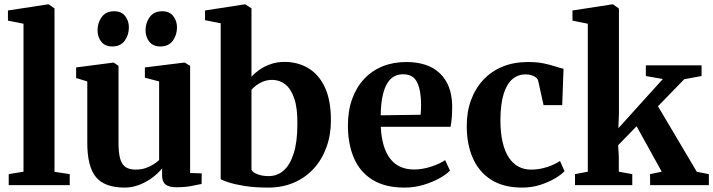

<svg xmlns="http://www.w3.org/2000/svg" viewBox="-20 -839 3232 870"><path d="M86.5 -61V-731.5L16 -745.5V-791.5L195 -819H201.5L227 -800.5V-60.5L296 -50V0H19.5V-50Z M778.5 9.5Q746 9.5 730.2 -3Q714.5 -15.5 714.5 -43.5V-76Q698 -55 671.5 -35Q645 -15 612.5 -2Q580 11 545.5 11Q454 11 414.8 -36.5Q375.5 -84 375.5 -192V-470L325 -485.5V-533.5L491 -555H496L517 -540.5V-192.5Q517 -148.5 524 -121.8Q531 -95 548 -82.8Q565 -70.5 594.5 -70.5Q620 -70.5 640.2 -77.5Q660.5 -84.5 675.8 -94.5Q691 -104.5 701 -113.5V-470L636.5 -487V-533.5L811.5 -555H818L841.5 -540.5V-55L894 -53.5L893.5 -5.5Q875.5 -1.5 846.2 4Q817 9.5 778.5 9.5ZM488.5 -628.5Q455.5 -628.5 438.8 -650.2Q422 -672 422 -701.5Q422 -736.5 441.2 -762.2Q460.5 -788 496.5 -788H497.5Q530.5 -788 547.2 -766.2Q564 -744.5 564 -715Q564 -680.5 545 -654.5Q526 -628.5 489.5 -628.5ZM706 -628.5Q673.5 -628.5 656.5 -650.2Q639.5 -672 639.5 -701.5Q639.5 -736.5 658.8 -762.2Q678 -788 714.5 -788H715.5Q748 -788 765 -766.2Q782 -744.5 782 -715Q782 -680.5 763 -654.5Q744 -628.5 707 -628.5Z M909 -747.5V-791.5L1086 -819H1092.5L1119.5 -801V-491.5Q1133 -507 1155 -522.5Q1177 -538 1206 -548.2Q1235 -558.5 1269 -558.5Q1329 -558.5 1376.8 -530.2Q1424.5 -502 1452 -443.5Q1479.5 -385 1479.5 -293.5Q1479.5 -227.5 1459.2 -171.8Q1439 -116 1401.5 -75Q1364 -34 1311.8 -11.5Q1259.5 11 1195.5 11Q1133 11 1087.2 3.5Q1041.5 -4 1014.2 -13.2Q987 -22.5 980 -27V-733.5ZM1213.5 -477Q1191.5 -477 1173 -469.8Q1154.5 -462.5 1141 -452Q1127.5 -441.5 1119.5 -432.5V-69.5Q1126 -57 1148 -49Q1170 -41 1197 -41Q1237 -41 1266 -67Q1295 -93 1311.2 -145.2Q1327.5 -197.5 1327.5 -276Q1328.5 -349 1313.2 -393.2Q1298 -437.5 1272 -457.2Q1246 -477 1213.5 -477Z M1813.5 11Q1724.5 11 1667.5 -24.5Q1610.5 -60 1583.5 -123.5Q1556.5 -187 1556.5 -270Q1556.5 -337.5 1575.8 -390.8Q1595 -444 1630.2 -481.5Q1665.5 -519 1713.8 -538.5Q1762 -558 1820.5 -558Q1920 -558 1973.5 -506.5Q2027 -455 2029 -361Q2029 -328 2027 -304.5Q2025 -281 2021.5 -264.5H1705.5Q1707.5 -218.5 1717.8 -182.5Q1728 -146.5 1746.8 -121.5Q1765.5 -96.5 1792.8 -83.8Q1820 -71 1856 -71Q1894.5 -71 1934.5 -84.2Q1974.5 -97.5 1997 -113.5L2019 -66Q2003 -49 1971.2 -31.2Q1939.5 -13.5 1898.5 -1.2Q1857.5 11 1813.5 11ZM1705 -316.5 1886 -319Q1887 -330.5 1887.5 -342.2Q1888 -354 1888 -365.5Q1888 -428.5 1870.2 -465.5Q1852.5 -502.5 1806.5 -502.5Q1785 -502.5 1767 -493.2Q1749 -484 1735.5 -462.8Q1722 -441.5 1714 -405.8Q1706 -370 1705 -316.5Z M2346 11Q2260.5 11 2204.8 -25Q2149 -61 2122 -123.8Q2095 -186.5 2095 -266.5Q2094.5 -331 2114 -384.5Q2133.5 -438 2169.8 -477Q2206 -516 2257.2 -537Q2308.5 -558 2372.5 -558Q2414.5 -558 2444.8 -551.5Q2475 -545 2496.8 -537.8Q2518.5 -530.5 2533.5 -527.5L2527.5 -362.5H2443L2419 -471.5Q2417 -481.5 2408.2 -488.2Q2399.5 -495 2387 -498.5Q2374.5 -502 2361.5 -502Q2328 -502 2302.5 -481Q2277 -460 2262.5 -414.5Q2248 -369 2247.5 -295Q2247.5 -238.5 2257.2 -196Q2267 -153.5 2285.2 -125.8Q2303.5 -98 2329 -84.2Q2354.5 -70.5 2385 -70.5Q2412.5 -70.5 2437 -76Q2461.5 -81.5 2482 -90.5Q2502.5 -99.5 2517.5 -109.5L2538 -63.5Q2524.5 -48.5 2495.8 -31.2Q2467 -14 2428.5 -1.5Q2390 11 2346 11Z M2585.5 0V-50L2643.5 -61V-731.5L2574 -745.5V-791.5L2752.5 -819H2758.5L2784.5 -800V-322.5L2782 -258L2983.5 -481L2906.5 -494.5V-543H3159V-494.5L3080.5 -480L2961.5 -357.5L3137.5 -60.5L3192 -50V0H2926L2925.5 -50L2978.5 -61L2864.5 -267L2781 -181L2784 -130V-61L2845 -50V0Z"/></svg>

Font: Merriweather 48pt
Style: Bold
Weight: 700
Version: Version 2.100